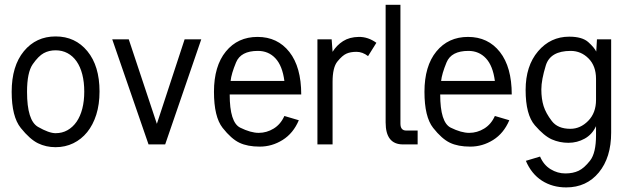

<svg xmlns="http://www.w3.org/2000/svg" viewBox="-20 -610 2641 811"><path d="M400.4 -223.6Q400.4 -168.9 386.7 -125.7Q373 -82.5 348.4 -52Q323.7 -21.5 289.6 -4.9Q255.4 11.7 214.8 11.7Q174.3 11.7 140.4 -4.9Q106.4 -21.5 67.9 -69.3Q29.3 -117.2 29.3 -222.2Q29.3 -331.1 80.8 -393.6Q132.3 -456.1 215.1 -456.1Q297.9 -456.1 349.1 -393.8Q400.4 -331.5 400.4 -223.6ZM94.2 -222.2Q94.2 -100.6 140.6 -74Q187 -47.4 214.8 -47.4Q242.7 -47.4 265.1 -60.1Q287.6 -72.8 303.5 -95.7Q319.3 -118.7 327.6 -150.9Q335.9 -183.1 335.9 -223.1Q335.9 -263.2 327.6 -295.7Q319.3 -328.1 303.5 -350.8Q287.6 -373.5 265.1 -385.5Q242.7 -397.5 214.8 -397.5Q187 -397.5 164.8 -385.5Q142.6 -373.5 118.4 -338.9Q94.2 -304.2 94.2 -222.2Z M830.1 -443.8 677.7 0H607.4L454.1 -443.8H523.9L642.6 -86.9L759.8 -443.8Z M1252.4 -210.9H950.2Q950.2 -92.8 994.6 -70.8Q1039.1 -48.8 1072.8 -48.8Q1106.4 -48.8 1136 -66.9Q1165.5 -85 1181.2 -120.1L1242.2 -102.1Q1218.8 -46.9 1173.8 -18.8Q1128.9 9.3 1077.1 9.3Q1025.4 9.3 991.2 -7.1Q957 -23.4 920.4 -69.8Q883.8 -116.2 883.8 -222.2Q883.8 -331.1 934.1 -392.6Q984.4 -454.1 1067.9 -454.1Q1152.3 -454.1 1202.4 -390.4Q1252.4 -326.7 1252.4 -210.9ZM1181.2 -268.1Q1172.9 -332 1143.6 -363.5Q1114.3 -395 1069.3 -395Q997.1 -395 977.1 -346.4Q957 -297.9 954.1 -268.1Z M1569.8 -429.2 1534.7 -373Q1511.2 -391.1 1485.8 -391.1Q1460.4 -391.1 1443.1 -383.3Q1425.8 -375.5 1405.3 -350.3Q1384.8 -325.2 1384.8 -264.2V0H1320.8V-443.8H1380.9L1384.8 -391.1Q1401.9 -418.9 1429.2 -436.3Q1456.5 -453.6 1495.6 -454.1Q1534.7 -454.6 1569.8 -429.2Z M1671.4 -87.9Q1671.4 -58.6 1695.8 -58.6H1744.1V0H1682.1Q1608.9 0 1608.9 -92.8V-589.8H1671.4Z M2141.6 -210.9H1839.4Q1839.4 -92.8 1883.8 -70.8Q1928.2 -48.8 1961.9 -48.8Q1995.6 -48.8 2025.1 -66.9Q2054.7 -85 2070.3 -120.1L2131.3 -102.1Q2107.9 -46.9 2063 -18.8Q2018.1 9.3 1966.3 9.3Q1914.6 9.3 1880.4 -7.1Q1846.2 -23.4 1809.6 -69.8Q1772.9 -116.2 1772.9 -222.2Q1772.9 -331.1 1823.2 -392.6Q1873.5 -454.1 1957 -454.1Q2041.5 -454.1 2091.6 -390.4Q2141.6 -326.7 2141.6 -210.9ZM2070.3 -268.1Q2062 -332 2032.7 -363.5Q2003.4 -395 1958.5 -395Q1886.2 -395 1866.2 -346.4Q1846.2 -297.9 1843.3 -268.1Z M2561.5 -49.8Q2561.5 55.2 2509.5 118.4Q2457.5 181.6 2371.6 181.6Q2313.5 181.6 2269 153.1Q2224.6 124.5 2201.2 69.3L2261.2 51.3Q2276.4 86.9 2305.7 104.7Q2335 122.6 2367.7 122.6Q2400.4 122.6 2424.1 111.3Q2447.8 100.1 2472.7 68.1Q2497.6 36.1 2497.6 -39.1V-77.1Q2481.4 -42 2449.7 -24.4Q2418 -6.8 2380.9 -6.8Q2343.8 -6.8 2311 -21.2Q2278.3 -35.6 2239.3 -80.6Q2200.2 -125.5 2200.2 -230Q2200.2 -331.5 2252.7 -393.3Q2305.2 -455.1 2384.3 -455.1Q2439.5 -455.1 2465.1 -431.9Q2490.7 -408.7 2498.5 -392.1L2501.5 -443.8H2561.5ZM2497.6 -188V-276.9Q2497.6 -331.5 2465.8 -363.3Q2434.1 -395 2390.6 -395Q2304.7 -395 2285.6 -334Q2266.6 -272.5 2266.6 -232.4Q2266.6 -192.4 2276.1 -162.1Q2285.6 -131.8 2310.8 -98.9Q2335.9 -65.9 2389.2 -65.9Q2431.6 -65.9 2464.6 -99.6Q2497.6 -133.3 2497.6 -188Z"/></svg>

Font: Meera
Style: Regular
Weight: 400
Designer: Hussain KH and Suresh P for Swathanthra Malayalam Computing (SMC)
Version: Version 7.0.0+20221109